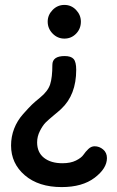

<svg xmlns="http://www.w3.org/2000/svg" viewBox="-20 -755 476 781"><path d="M25 -163Q25 -199 37.5 -231.5Q50 -264 74 -291Q98 -318 110 -329.5Q122 -341 143 -358Q175 -384 184 -412Q193 -440 193 -491Q193 -527 243 -527Q269 -527 279.5 -515Q290 -503 290 -471Q290 -369 229 -312Q223 -306 200 -287Q177 -268 165.5 -256.5Q154 -245 142.5 -222.5Q131 -200 131 -176Q131 -135 159 -113Q187 -91 234 -91Q267 -91 289 -102Q311 -113 319.5 -125.5Q328 -138 339.5 -149Q351 -160 365 -160Q384 -160 399.5 -147Q415 -134 415 -112Q415 -70 365 -32Q315 6 231 6Q137 6 81 -42Q25 -90 25 -163ZM174 -667Q174 -694 194 -714.5Q214 -735 242 -735Q270 -735 289.5 -714.5Q309 -694 309 -667Q309 -638 289.5 -618Q270 -598 242 -598Q214 -598 194 -618.5Q174 -639 174 -667Z"/></svg>

Font: Terminal Dosis
Style: Bold
Weight: 700
Designer: EdgarTolentino, PabloImpallari, IginoMarini
Foundry: EdgarTolentino, PabloImpallari, IginoMarini
Version: Version 1.006